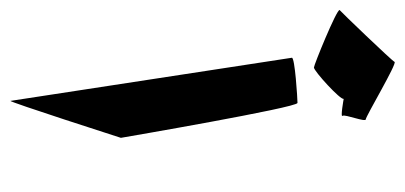

<svg xmlns="http://www.w3.org/2000/svg" viewBox="-356 -568 789 374"><g transform="rotate(90 38.0 -381.5)"><path d="M-129 -649C-130 -643 -22 -599 -17 -599C-10 -599 47 -651 44 -657C44 -657 82 -650 77 -655C74 -660 90 -700 84 -700C78 -700 -26 -762 -28 -756C-30 -751 -128 -649 -129 -649ZM48 -8C49 -2 120 -223 120 -223C119 -229 61 -567 52 -567C44 -567 -37 -562 -36 -556Z"/></g></svg>

Font: Ampere
Style: SCRevIta
Weight: 400
Version: Version 1